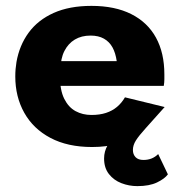

<svg xmlns="http://www.w3.org/2000/svg" viewBox="-20 -490 613 653"><path d="M117 -198H537Q539 -210 539 -220.5Q539 -231 539 -237Q539 -310 510.5 -362Q482 -414 426.5 -442Q371 -470 291 -470Q216 -470 162.5 -446Q109 -422 77.5 -379Q46 -336 36 -279Q34 -267 33 -255Q32 -243 32 -230Q32 -161 62.5 -106.5Q93 -52 151.5 -21Q210 10 293 10Q343 10 377.5 -1Q412 -12 439 -31.5Q466 -51 489.5 -75.5Q513 -100 540 -126L405 -159Q394 -140 378 -126.5Q362 -113 340.5 -106Q319 -99 291 -99Q261 -99 237 -112Q213 -125 198.5 -154Q184 -183 184 -230L186 -254Q186 -291 199 -316.5Q212 -342 234.5 -355.5Q257 -369 288 -369Q315 -369 333.5 -358.5Q352 -348 362.5 -329Q373 -310 377 -282H117ZM518 34Q508 44 495.5 49Q483 54 468 54Q450 54 441 44.5Q432 35 432 20Q432 4 442 -12Q452 -28 476 -54.5Q500 -81 540 -126L472 -102Q447 -86 422.5 -69.5Q398 -53 378 -35Q358 -17 346 4Q334 25 334 49Q334 81 350.5 102Q367 123 393 133Q419 143 447 143Q488 143 514 130.5Q540 118 551 103Z"/></svg>

Font: Glinicke Jost Bold
Style: Bold
Weight: 700
Version: Version 3.710